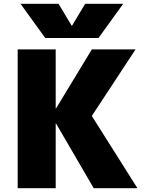

<svg xmlns="http://www.w3.org/2000/svg" viewBox="-20 -990 766 1010"><path d="M357 -855H359L428 -970H628L498 -790H218L88 -970H288ZM273 -420H275L463 -730H693L463 -380L703 0H473L275 -340H273V0H73V-730H273Z"/></svg>

Font: M PLUS 1p Black
Style: Regular
Weight: 900
Version: Version 1.061